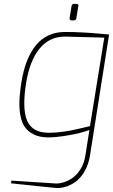

<svg xmlns="http://www.w3.org/2000/svg" viewBox="-20 -703 586 996"><path d="M361.8 -597.2H351.1Q346.2 -597.2 343.3 -600.6Q340.8 -604 340.8 -607.4L351.1 -670.9Q353 -683.1 365.2 -683.1H376Q387.2 -683.1 386.7 -674.3L376 -608.9Q374.5 -597.2 361.8 -597.2ZM233.9 -14.2Q269 -14.2 306.6 -19.5Q344.2 -24.9 367.2 -30.3Q369.6 -30.8 372.1 -31.2Q395.5 -36.6 446.8 -48.8L521 -507.8L316.9 -513.2Q236.3 -513.2 185.1 -450.7Q133.8 -387.7 115.2 -271Q106 -212.4 106 -167.5Q106 -109.9 121.1 -75.7Q148.4 -14.2 233.9 -14.2ZM275.9 272.5Q268.1 272.5 37.1 248L39.1 233.9L272 249Q290.5 249 310.5 242.7Q334.5 235.4 357.9 218.8Q380.9 202.1 398.9 172.4Q417 142.6 422.9 104L443.8 -28.8Q397 -11.2 334 -1Q270.5 9.8 231 9.8Q186.5 9.8 155.8 -5.4Q124.5 -20 108.4 -44.9Q80.6 -85.4 80.6 -166Q80.6 -208.5 90.8 -274.9Q111.3 -402.8 168 -470.2Q224.6 -537.1 316.9 -537.1Q406.2 -537.1 507.8 -527.3L545.9 -523.9L446.8 104Q439.5 148.4 420.4 183.1Q400.9 217.8 375 237.8Q328.6 272.5 275.9 272.5Z"/></svg>

Font: Squarion Thin
Style: Italic
Weight: 100
Designer: Natanael Gama
Version: Version 1.00;September 12, 2019;FontCreator 11.5.0.2425 64-b